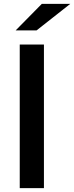

<svg xmlns="http://www.w3.org/2000/svg" viewBox="-20 -972 383 992"><path d="M82 -742H207V0H82ZM196 -952H343L169 -815H61Z"/></svg>

Font: mBank SemiBold
Style: Regular
Weight: 600
Designer: Julieta Ulanovsky
Foundry: Julieta Ulanovsky
Version: Version 7.200